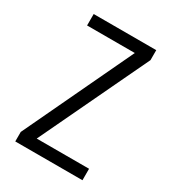

<svg xmlns="http://www.w3.org/2000/svg" viewBox="-138 -607 611 683"><g transform="rotate(30 167.5 -266.0)"><path d="M307 0V-47H92L303 -491V-532H46V-485H242L31 -39V0Z"/></g></svg>

Font: Noto Sans Malayalam Condensed Light
Style: Regular
Weight: 300
Width: 3
Designer: Jelle Bosma - Monotype Design Team
Foundry: Monotype Imaging Inc.
Version: Version 2.104